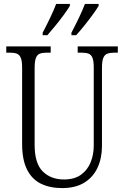

<svg xmlns="http://www.w3.org/2000/svg" viewBox="-20 -951 634 981"><path d="M297 10Q235 10 189 -12.5Q143 -35 118 -85Q93 -135 93 -215V-606Q93 -640 86 -656Q79 -672 65.5 -677Q52 -682 29 -682H12V-714H239V-682H220Q198 -682 184 -677Q170 -672 163.5 -655Q157 -638 157 -603V-210Q157 -116 198.5 -75Q240 -34 307 -34Q360 -34 393.5 -58Q427 -82 443 -121.5Q459 -161 459 -207V-606Q459 -639 452.5 -655.5Q446 -672 432 -677Q418 -682 396 -682H377V-714H582V-682H565Q542 -682 528 -676.5Q514 -671 507.5 -654.5Q501 -638 501 -603V-205Q501 -143 478.5 -94.5Q456 -46 411 -18Q366 10 297 10ZM345 -784Q365 -822 383 -859.5Q401 -897 414 -931H484V-921Q474 -904 454 -876.5Q434 -849 411.5 -821Q389 -793 369 -771H345ZM198 -784Q218 -822 236 -859.5Q254 -897 267 -931H337V-921Q327 -904 307 -876.5Q287 -849 264 -821Q241 -793 222 -771H198Z"/></svg>

Font: Noto Serif Khmer Condensed Light
Style: Regular
Weight: 300
Width: 3
Designer: Danh Hong and the Monotype Design Team
Foundry: Monotype Imaging Inc.
Version: Version 2.004